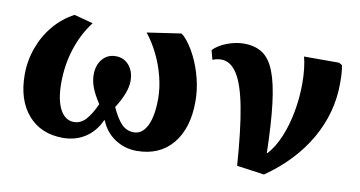

<svg xmlns="http://www.w3.org/2000/svg" viewBox="-59 -668 1559 831"><g transform="rotate(10 720.0 -252.5)"><path d="M252 14Q155 14 98.5 -51Q42 -116 42 -228Q42 -289 63 -346.5Q84 -404 122 -448.5Q160 -493 210 -519L293 -497Q250 -441 227 -369.5Q204 -298 204 -219Q204 -145 226 -103.5Q248 -62 287 -62Q317 -62 339.5 -87Q362 -112 382 -157Q357 -195 346.5 -223.5Q336 -252 336 -279Q336 -321 358.5 -347.5Q381 -374 417 -374Q453 -374 475.5 -347.5Q498 -321 498 -279Q498 -228 452 -157Q473 -110 495.5 -86.5Q518 -63 550 -63Q587 -63 608 -105Q629 -147 629 -225Q629 -271 616.5 -320.5Q604 -370 581.5 -416Q559 -462 530 -498L679 -520L691 -511Q720 -481 742.5 -436Q765 -391 777.5 -340.5Q790 -290 790 -241Q790 -122 733 -54Q676 14 576 14Q523 14 480 -14.5Q437 -43 418 -92H415Q392 -41 349.5 -13.5Q307 14 252 14Z M1137 19 1016 2Q1005 -154 986.5 -251.5Q968 -349 939 -394Q910 -439 869 -439Q850 -439 831 -431L820 -472Q842 -495 880 -509.5Q918 -524 954 -524Q1003 -524 1036 -502Q1069 -480 1089 -428.5Q1109 -377 1119.5 -290.5Q1130 -204 1133 -75H1136Q1166 -108 1187.5 -159Q1209 -210 1220.5 -272Q1232 -334 1232 -398Q1232 -432 1228.5 -462.5Q1225 -493 1219 -514H1373L1387 -506Q1390 -492 1391.5 -474.5Q1393 -457 1393 -427Q1393 -297 1327 -182Q1261 -67 1137 19Z"/></g></svg>

Font: Literata 36pt
Style: Bold
Weight: 700
Designer: Latin by Veronika Burian and Jose Scaglione. Greek by Irene Vlachou. Cyrillic by Vera Evstafieva.
Foundry: TypeTogether
Version: Version 3.002